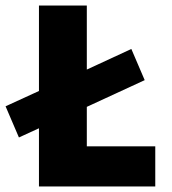

<svg xmlns="http://www.w3.org/2000/svg" viewBox="-38 -670 618 690"><path d="M102 0H520V-144H274V-286L482 -382L434 -494L274 -420V-650H102V-343L-18 -288L30 -176L102 -209Z"/></svg>

Font: Source Sans Pro Black
Style: Regular
Weight: 900
Designer: Paul D. Hunt
Foundry: Adobe Systems Incorporated
Version: Version 3.006;hotconv 1.0.111;makeotfexe 2.5.65597